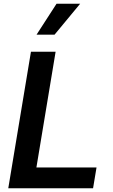

<svg xmlns="http://www.w3.org/2000/svg" viewBox="-20 -1003 601 1023"><path d="M270.6 -818.2 407 -983H281.2L174.7 -818.2ZM475.9 0 494.3 -110.8H174L276.3 -727.3H144.9L24.1 0Z"/></svg>

Font: Riot Sans 2.0
Style: Bold Italic
Weight: 600
Italic angle: -9.39999°
Designer: Rasmus Andersson
Foundry: rsms
Version: Version 3.006;hotconv 1.0.109;makeotfexe 2.5.65596